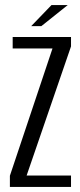

<svg xmlns="http://www.w3.org/2000/svg" viewBox="-20 -737 317 757"><path d="M19 0V-44L187 -546H30V-591H260V-554L85 -45H260V0ZM103 -634 183 -717H247L143 -634Z"/></svg>

Font: Alumni Sans
Style: Regular
Weight: 400
Designer: Robert E. Leuschke
Foundry: Robert E. Leuschke
Version: Version 1.018